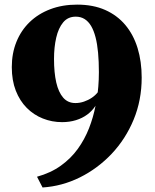

<svg xmlns="http://www.w3.org/2000/svg" viewBox="-20 -773 672 830"><path d="M313.5 -753Q382.5 -753 434.5 -730Q486.5 -707 521.8 -665Q557 -623 574.8 -565Q592.5 -507 592.5 -437.5Q592.5 -340 557.8 -256Q523 -172 462.8 -108.2Q402.5 -44.5 325.5 -6.2Q248.5 32 164 37.5L140 -9Q199.5 -25.5 243 -56.8Q286.5 -88 316.2 -129.2Q346 -170.5 364.8 -218.5Q383.5 -266.5 393 -316Q379 -294 357.5 -278Q336 -262 308.2 -253.5Q280.5 -245 248.5 -245Q204.5 -245 165 -260.8Q125.5 -276.5 95.5 -306.8Q65.5 -337 48.2 -381.2Q31 -425.5 31 -483Q31 -542.5 51 -592Q71 -641.5 108.2 -677.5Q145.5 -713.5 197.5 -733.2Q249.5 -753 313.5 -753ZM306 -327.5Q325 -327.5 343.2 -333.8Q361.5 -340 377 -350.5Q392.5 -361 402.5 -374Q404 -385.5 405 -399.2Q406 -413 406.8 -428.5Q407.5 -444 407.5 -461Q407.5 -507 404 -545Q400.5 -583 393 -612Q385.5 -641 373.8 -660.8Q362 -680.5 345.5 -690.8Q329 -701 307.5 -701Q273.5 -701 253 -676.2Q232.5 -651.5 223 -610Q213.5 -568.5 213.5 -518.5Q213.5 -459 223.2 -416.5Q233 -374 253.2 -350.8Q273.5 -327.5 306 -327.5Z"/></svg>

Font: Merriweather 72pt Black
Style: Regular
Weight: 900
Version: Version 2.100